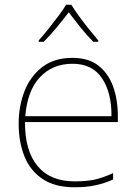

<svg xmlns="http://www.w3.org/2000/svg" viewBox="-20 -783 580 813"><path d="M287 -538Q355 -538 397 -505Q439 -472 459 -416.5Q479 -361 479 -291V-266H86Q85 -145 139 -80Q193 -15 296 -15Q344 -15 378.5 -22Q413 -29 459 -50V-23Q421 -6 382.5 2Q344 10 296 10Q213 10 160.5 -25Q108 -60 83.5 -121Q59 -182 59 -259Q59 -334 84 -397.5Q109 -461 159.5 -499.5Q210 -538 287 -538ZM287 -513Q203 -513 149.5 -456.5Q96 -400 87 -291H452Q453 -390 412 -451.5Q371 -513 287 -513ZM282 -763Q294 -743 314 -715.5Q334 -688 356 -660.5Q378 -633 396 -612V-606H375Q347 -634 319.5 -668.5Q292 -703 271 -731Q250 -703 221.5 -668.5Q193 -634 165 -606H144V-612Q163 -633 185 -660.5Q207 -688 227.5 -715.5Q248 -743 260 -763Z"/></svg>

Font: Noto Sans Bengali Thin
Style: Regular
Weight: 100
Designer: Jelle Bosma - Monotype Design Team
Foundry: Monotype Imaging Inc.
Version: Version 2.003; ttfautohint (v1.8.4.7-5d5b)